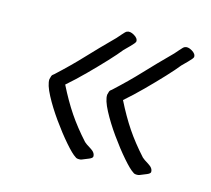

<svg xmlns="http://www.w3.org/2000/svg" viewBox="-64 -442 557 507"><g transform="rotate(15 215.0 -188.5)"><path d="M190 -9Q183 -9 180 -12Q170 -18 150 -41Q130 -64 109 -93.5Q88 -123 73.5 -150.5Q59 -178 60 -193Q61 -198 62.5 -202Q64 -206 69 -209Q107 -244 135 -274Q163 -304 203 -344Q205 -346 213.5 -356Q222 -366 225 -367Q233 -371 245 -364Q257 -357 256 -348Q255 -344 243.5 -332.5Q232 -321 229 -318Q218 -304 197 -281.5Q176 -259 151.5 -234.5Q127 -210 104 -190Q124 -150 144.5 -119.5Q165 -89 194 -57Q198 -53 212 -44.5Q226 -36 225 -25Q224 -21 215.5 -17.5Q207 -14 197 -10Q195 -9 190 -9ZM348 -9Q341 -9 338 -12Q328 -18 308 -41Q288 -64 267 -93.5Q246 -123 231.5 -150.5Q217 -178 218 -193Q219 -198 220.5 -202Q222 -206 227 -209Q265 -244 293 -274Q321 -304 361 -344Q363 -346 371.5 -356Q380 -366 383 -367Q391 -371 403 -364Q415 -357 414 -348Q413 -344 401.5 -332.5Q390 -321 387 -318Q376 -304 355 -281.5Q334 -259 309.5 -234.5Q285 -210 262 -190Q282 -150 302.5 -119.5Q323 -89 352 -57Q356 -53 370 -44.5Q384 -36 383 -25Q382 -21 373.5 -17.5Q365 -14 355 -10Q353 -9 348 -9Z"/></g></svg>

Font: Grape Nuts
Style: Regular
Weight: 400
Designer: Robert E. Leuschke
Foundry: Robert E. Leuschke
Version: Version 1.010; ttfautohint (v1.8.3)